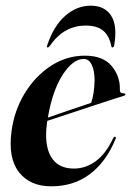

<svg xmlns="http://www.w3.org/2000/svg" viewBox="-20 -647 462 676"><path d="M386.5 -157Q354 -77.5 296.8 -34.2Q239.5 9 160.5 9Q86 9 47 -40.5Q8 -90 20.5 -184.5Q30 -257.5 66.8 -318Q103.5 -378.5 158.8 -414.8Q214 -451 279 -451Q342.5 -451 373 -414.8Q403.5 -378.5 402 -331Q401 -318.5 415.5 -318.5Q421 -318 421.5 -315Q422.5 -312 417 -310Q409.5 -308 379.5 -298.2Q349.5 -288.5 308 -274.8Q266.5 -261 223.5 -246.8Q180.5 -232.5 146.5 -221.5Q146 -218 145.5 -214.5Q135 -137 159.5 -95.2Q184 -53.5 240 -53.5Q282 -53.5 317.5 -79.8Q353 -106 378.5 -160.5Q382 -166.5 385.5 -165.5Q390 -164.5 386.5 -157ZM275 -439.5Q237 -439.5 201 -384.2Q165 -329 148.5 -233Q186.5 -246 230.8 -261.2Q275 -276.5 301 -285Q306 -299 309.2 -318.8Q312.5 -338.5 313 -364.5Q313 -398 303 -418.8Q293 -439.5 275 -439.5ZM281 -557Q245 -557 213.5 -540.2Q182 -523.5 154.5 -484.5Q151.5 -480 148 -480Q143.5 -480 146 -487Q169 -556 209.8 -591.5Q250.5 -627 299.5 -627Q349 -627 371.5 -591.5Q394 -556 382 -487Q380.5 -480 376 -480Q372.5 -480 372 -484.5Q364.5 -521.5 343 -539.2Q321.5 -557 281 -557Z"/></svg>

Font: Fraunces 144pt SemiBold
Style: Italic
Weight: 600
Italic angle: -16°
Version: Version 1.000;[0bf87f6ff]